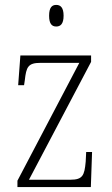

<svg xmlns="http://www.w3.org/2000/svg" viewBox="-20 -762 455 782"><path d="M209 -654C226 -654 239 -664 239 -698C239 -732 226 -742 209 -742C192 -742 180 -732 180 -698C180 -664 192 -654 209 -654ZM51 0H350L355 -143H331L329 -103C324 -48 317 -30 267 -30H98L351 -510V-536H63L54 -415H78L81 -435C87 -489 94 -506 145 -506H303L51 -26Z"/></svg>

Font: Noto Serif Armenian Condensed ExtraLight
Style: Regular
Weight: 200
Width: 3
Designer: Monotype Design Team
Foundry: Monotype Imaging Inc.
Version: Version 2.008